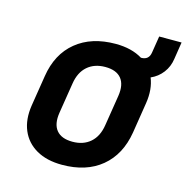

<svg xmlns="http://www.w3.org/2000/svg" viewBox="-98 -734 816 837"><g transform="rotate(15 310.0 -315.0)"><path d="M254 10Q185 10 138 -17Q91 -44 70.5 -92.5Q50 -141 60 -206L82 -344Q98 -447 167 -503.5Q236 -560 345 -560Q417 -560 466 -530H467Q502 -530 507 -565L519 -640H620L608 -563Q603 -527 582 -499.5Q561 -472 529 -458Q549 -409 539 -345L517 -206Q500 -103 431.5 -46.5Q363 10 254 10ZM272 -99Q321 -99 352.5 -126.5Q384 -154 392 -206L414 -344Q422 -396 399.5 -423.5Q377 -451 327 -451Q278 -451 246.5 -423.5Q215 -396 207 -344L185 -206Q177 -154 199.5 -126.5Q222 -99 272 -99Z"/></g></svg>

Font: JetBrains Mono NL
Style: Bold Italic
Weight: 700
Italic angle: -9°
Designer: Philipp Nurullin, Konstantin Bulenkov
Foundry: JetBrains
Version: Version 2.304; ttfautohint (v1.8.4.7-5d5b)